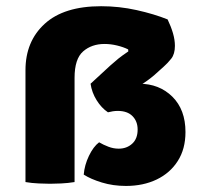

<svg xmlns="http://www.w3.org/2000/svg" viewBox="-20 -586 648 618"><path d="M385.5 12.5Q344 12.5 308 1.5Q272 -9.5 249.5 -24Q252 -54.5 266.2 -84.2Q280.5 -114 299 -128Q312.5 -120 328.8 -113.8Q345 -107.5 362 -107.5Q388 -107.5 405.5 -123.5Q423 -139.5 423 -169Q423 -195.5 406.5 -212.2Q390 -229 359 -229Q351 -229 343.2 -227.8Q335.5 -226.5 327.5 -224.5Q306 -239 290.8 -263.8Q275.5 -288.5 271.5 -316.5L335.5 -375.5Q349.5 -388 361.2 -397.5Q373 -407 393 -420.5L392.5 -427Q377.5 -434.5 357 -439.5Q336.5 -444.5 316.5 -444.5Q275 -444.5 247.5 -420.5Q220 -396.5 220 -335.5V0Q198.5 3.5 176.5 4.5Q154.5 5.5 141 5.5Q128.5 5.5 105.2 4.5Q82 3.5 62 0V-360Q62 -453 124 -509.5Q186 -566 305.5 -566Q363.5 -566 419.8 -553.5Q476 -541 519.5 -523.5Q530.5 -500.5 536.8 -479Q543 -457.5 543 -438.5Q543 -412 531.2 -397.2Q519.5 -382.5 507 -371.5L477.5 -345Q455 -325.5 427.2 -309Q399.5 -292.5 372.5 -284.5L360.5 -303.5Q371 -308 389 -312.2Q407 -316.5 428 -316.5Q492.5 -316.5 534.8 -274.8Q577 -233 577 -161Q577 -106.5 552.2 -67.8Q527.5 -29 484.2 -8.2Q441 12.5 385.5 12.5Z"/></svg>

Font: Signika SC
Style: Regular
Weight: 300
Designer: Anna Giedryś
Foundry: Anna Giedryś
Version: Version 2.000